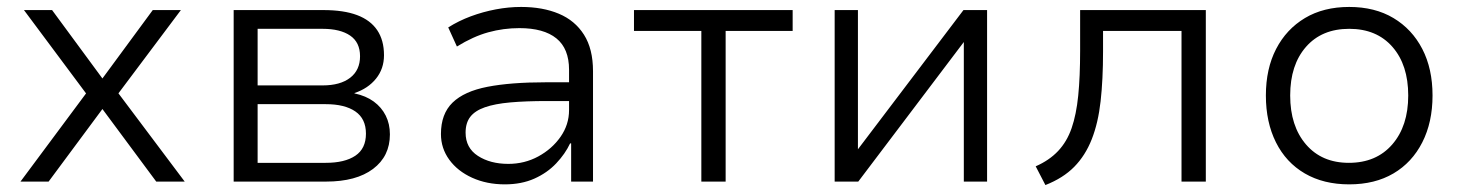

<svg xmlns="http://www.w3.org/2000/svg" viewBox="-20 -523 4216 553"><path d="M39 0 242 -273V-235L49 -494H130L275 -297L420 -494H501L309 -238L310 -269L512 0H430L275 -209L120 0Z M653 0V-494H911Q970 -494 1008.5 -479.5Q1047 -465 1066.5 -436Q1086 -407 1086 -364Q1086 -325 1063 -296.5Q1040 -268 1001 -255V-254Q1034 -247 1056.5 -230.5Q1079 -214 1091 -190Q1103 -166 1103 -136Q1103 -73 1054.5 -36.5Q1006 0 919 0ZM722 -54H918Q973 -54 1003.5 -74.5Q1034 -95 1034 -138Q1034 -181 1003.5 -202Q973 -223 918 -223H722ZM722 -277H909Q960 -277 988.5 -299Q1017 -321 1017 -361Q1017 -401 988.5 -420.5Q960 -440 909 -440H722Z M1434 8Q1382 8 1340 -11Q1298 -30 1274 -63Q1250 -96 1250 -137Q1250 -195 1283.5 -227.5Q1317 -260 1384 -273Q1451 -286 1552 -286H1632V-232H1556Q1494 -232 1449.5 -228Q1405 -224 1376.5 -214Q1348 -204 1334.5 -186.5Q1321 -169 1321 -141Q1321 -97 1356.5 -74Q1392 -51 1444 -51Q1491 -51 1530.5 -72.5Q1570 -94 1594.5 -129Q1619 -164 1619 -206V-322Q1619 -383 1582.5 -412.5Q1546 -442 1476 -442Q1430 -442 1386.5 -430Q1343 -418 1296 -389L1271 -444Q1301 -463 1336 -476Q1371 -489 1408 -496Q1445 -503 1481 -503Q1543 -503 1589.5 -483.5Q1636 -464 1662 -423Q1688 -382 1688 -318V0H1625V-110H1622Q1608 -80 1582 -52.5Q1556 -25 1519 -8.5Q1482 8 1434 8Z M2000 0V-434H1806V-494H2263V-434H2070V0Z M2384 0V-494H2451V-93L2755 -494H2823V0H2756V-402L2452 0Z M2991 10 2963 -44Q3002 -61 3027.5 -88Q3053 -115 3066.5 -154Q3080 -193 3085.5 -247.5Q3091 -302 3091 -377V-494H3453V0H3383V-434H3157V-375Q3157 -294 3150 -231.5Q3143 -169 3124.5 -122Q3106 -75 3074 -42.5Q3042 -10 2991 10Z M3866 8Q3792 8 3738 -23.5Q3684 -55 3655 -113Q3626 -171 3626 -248Q3626 -325 3655.5 -382Q3685 -439 3738.5 -471Q3792 -503 3866 -503Q3940 -503 3993.5 -471Q4047 -439 4076.5 -382Q4106 -325 4106 -248Q4106 -171 4076.5 -113Q4047 -55 3993.5 -23.5Q3940 8 3866 8ZM3865 -54Q3944 -54 3990 -107Q4036 -160 4036 -248Q4036 -336 3990.5 -388Q3945 -440 3866 -440Q3787 -440 3741.5 -388Q3696 -336 3696 -248Q3696 -160 3741.5 -107Q3787 -54 3865 -54Z"/></svg>

Font: Nunito Sans 7pt Light
Style: Regular
Weight: 300
Designer: Vernon Adams
Foundry: Vernon Adams
Version: Version 3.101;gftools[0.9.27]